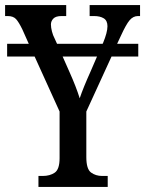

<svg xmlns="http://www.w3.org/2000/svg" viewBox="-22 -734 570 754"><path d="M129 0V-43H146Q174 -43 193 -56Q212 -69 212 -113V-296L114 -512H6V-562H91L66 -618Q52 -647 41 -659Q30 -671 8 -671H-2V-714H238V-671H220Q197 -671 187.5 -661Q178 -651 178 -638Q178 -626 182 -610.5Q186 -595 192 -584L202 -562H381L383 -566Q400 -607 400 -631Q400 -653 385.5 -662Q371 -671 347 -671H330V-714H528V-671H520Q501 -671 487 -654.5Q473 -638 453 -594L438 -562H521V-512H416L317 -296V-117Q317 -70 335.5 -56.5Q354 -43 379 -43H401V0ZM251 -451Q277 -393 291 -348Q298 -369 309 -396Q320 -423 334 -454L359 -512H224Z"/></svg>

Font: Noto Serif ExtraCondensed Medium
Style: Regular
Weight: 500
Width: 2
Designer: Monotype Design Team
Foundry: Monotype Imaging Inc.
Version: Version 2.015